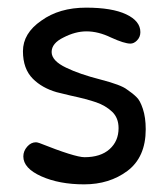

<svg xmlns="http://www.w3.org/2000/svg" viewBox="-20 -483 440 502"><path d="M205 -463Q135 -463 88 -429Q40 -396 40 -349Q40 -303 66 -277Q90 -253 128 -242L165 -233Q207 -224 231.5 -215.5Q256 -207 273 -191Q290 -175 290 -148Q290 -114 266.5 -93Q243 -72 201 -72Q176 -72 83 -109Q77 -111 74 -111Q61 -111 51 -99.5Q41 -88 41 -74Q41 -43 88 -22Q135 -1 200 -1Q266 -1 313 -36Q361 -72 361 -145Q361 -176 353.5 -198.5Q346 -221 337 -229Q327 -239 312 -249Q297 -261 243 -275Q188 -289 153 -306Q115 -324 115 -347Q115 -370 146 -385Q177 -401 206 -401Q237 -401 270 -385Q305 -369 321 -369Q330 -369 338 -377Q347 -386 347 -399Q347 -428 310 -445.5Q273 -463 205 -463Z"/></svg>

Font: Patrick Hand SC
Style: Regular
Weight: 400
Designer: Patrick Wagesreiter
Foundry: Patrick Wagesreiter
Version: Version 2.001; ttfautohint (v1.8.2)